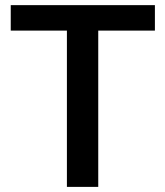

<svg xmlns="http://www.w3.org/2000/svg" viewBox="-20 -731 647 751"><path d="M585.9 -611.3H364.3V0H241.7V-611.3H22V-710.9H585.9Z"/></svg>

Font: Vazir Medium UI
Style: Medium-UI
Weight: 500
Designer: Saber Rastikerdar
Foundry: Saber Rastikerdar
Version: Version 30.0.0